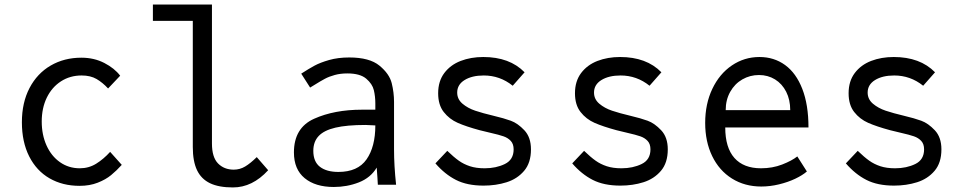

<svg xmlns="http://www.w3.org/2000/svg" viewBox="-20 -810 4240 842"><path d="M76 -274Q76 -360 109.5 -424Q143 -488 202.2 -522.5Q261.5 -557 337 -557Q392.5 -557 437.5 -533.8Q482.5 -510.5 507 -478L454 -422Q430 -448 403.5 -463.5Q377 -479 338 -479Q287 -479 247.2 -453.2Q207.5 -427.5 185.2 -381.8Q163 -336 163 -277Q163 -219 184 -172.2Q205 -125.5 243 -98.8Q281 -72 330 -72Q369.5 -72 402 -92.2Q434.5 -112.5 463 -144L514 -87Q491 -61.5 467.2 -42Q443.5 -22.5 408.5 -8.8Q373.5 5 329 5Q254.5 5 197.2 -28Q140 -61 108 -124.2Q76 -187.5 76 -274Z M825.5 -165.5V-718.5H650.5V-790H909.5V-180.5Q909.5 -120.5 936.2 -93.2Q963 -66 1005 -66Q1032 -66 1055 -79.8Q1078 -93.5 1106 -121L1156 -63.5Q1087 12 1001.5 12Q939.5 12 901 -6.5Q862.5 -25 844 -63.8Q825.5 -102.5 825.5 -165.5Z M1269 -141.5Q1269 -249.5 1357.5 -289.2Q1446 -329 1568 -329H1626V-356Q1626 -387 1619.5 -414.5Q1613 -442 1586 -465Q1559 -488 1503 -488Q1473 -488 1448.2 -481.2Q1423.5 -474.5 1404.8 -464.5Q1386 -454.5 1360.5 -438.5L1340 -426L1301 -487Q1335 -509 1359.5 -522.2Q1384 -535.5 1423.2 -546.8Q1462.5 -558 1511.5 -558Q1600.5 -558 1644 -522.2Q1687.5 -486.5 1697.8 -445.5Q1708 -404.5 1708 -363V-155Q1708 -84 1717 0H1637Q1636 -11.5 1635 -33.5L1632 -75Q1605.5 -30.5 1553.8 -10.2Q1502 10 1444 10Q1363 10 1316 -28.8Q1269 -67.5 1269 -141.5ZM1626 -260Q1593 -262 1583 -262Q1501 -262 1451 -250.2Q1401 -238.5 1377.5 -213.5Q1354 -188.5 1354 -148.5Q1354 -101 1383 -78.5Q1412 -56 1464 -56Q1549 -56 1587.5 -111.2Q1626 -166.5 1626 -260Z M1889.5 -93.5 1941.5 -148.5Q1970 -121 1991.8 -105.5Q2013.5 -90 2040.8 -81Q2068 -72 2105.5 -72Q2155.5 -72 2194 -90.8Q2232.5 -109.5 2232.5 -155Q2232.5 -178.5 2220 -192Q2207.5 -205.5 2188 -212.2Q2168.5 -219 2131 -227.5Q2094 -236 2083.5 -239Q2024.5 -255 1987.5 -271.2Q1950.5 -287.5 1926 -318.8Q1901.5 -350 1901.5 -401Q1901.5 -454 1928.5 -489.8Q1955.5 -525.5 2000.2 -542.8Q2045 -560 2099.5 -560Q2215 -560 2280.5 -493L2228.5 -434Q2172.5 -479 2101.5 -479Q2050 -479 2017.5 -459Q1985 -439 1985 -404Q1985 -375 2008.2 -355.2Q2031.5 -335.5 2064.2 -324.5Q2097 -313.5 2145.5 -302Q2190 -291.5 2220.2 -280.5Q2250.5 -269.5 2279.5 -238.8Q2308.5 -208 2308.5 -155Q2308.5 -96 2278.5 -60.8Q2248.5 -25.5 2201.8 -10.8Q2155 4 2100.5 4Q2028.5 4 1979.5 -21Q1930.5 -46 1889.5 -93.5Z M2489.5 -93.5 2541.5 -148.5Q2570 -121 2591.8 -105.5Q2613.5 -90 2640.8 -81Q2668 -72 2705.5 -72Q2755.5 -72 2794 -90.8Q2832.5 -109.5 2832.5 -155Q2832.5 -178.5 2820 -192Q2807.5 -205.5 2788 -212.2Q2768.5 -219 2731 -227.5Q2694 -236 2683.5 -239Q2624.5 -255 2587.5 -271.2Q2550.5 -287.5 2526 -318.8Q2501.5 -350 2501.5 -401Q2501.5 -454 2528.5 -489.8Q2555.5 -525.5 2600.2 -542.8Q2645 -560 2699.5 -560Q2815 -560 2880.5 -493L2828.5 -434Q2772.5 -479 2701.5 -479Q2650 -479 2617.5 -459Q2585 -439 2585 -404Q2585 -375 2608.2 -355.2Q2631.5 -335.5 2664.2 -324.5Q2697 -313.5 2745.5 -302Q2790 -291.5 2820.2 -280.5Q2850.5 -269.5 2879.5 -238.8Q2908.5 -208 2908.5 -155Q2908.5 -96 2878.5 -60.8Q2848.5 -25.5 2801.8 -10.8Q2755 4 2700.5 4Q2628.5 4 2579.5 -21Q2530.5 -46 2489.5 -93.5Z M3072.5 -271Q3072.5 -354.5 3103.8 -420.2Q3135 -486 3189.5 -523Q3244 -560 3310.5 -560Q3374.5 -560 3423 -524.8Q3471.5 -489.5 3498.5 -420Q3525.5 -350.5 3525.5 -251H3160.5Q3160.5 -162.5 3200.8 -117.2Q3241 -72 3317.5 -72Q3367.5 -72 3410 -88.5Q3452.5 -105 3476.5 -124L3518.5 -58Q3499.5 -41.5 3467.5 -26.2Q3435.5 -11 3396.2 -1.5Q3357 8 3318.5 8Q3246 8 3190 -27Q3134 -62 3103.2 -125.5Q3072.5 -189 3072.5 -271ZM3308.5 -481Q3269 -481 3235.5 -461.8Q3202 -442.5 3182.2 -407.2Q3162.5 -372 3162.5 -327H3445.5Q3445.5 -372.5 3427.8 -407.5Q3410 -442.5 3378.8 -461.8Q3347.5 -481 3308.5 -481Z M3689.5 -93.5 3741.5 -148.5Q3770 -121 3791.8 -105.5Q3813.5 -90 3840.8 -81Q3868 -72 3905.5 -72Q3955.5 -72 3994 -90.8Q4032.5 -109.5 4032.5 -155Q4032.5 -178.5 4020 -192Q4007.5 -205.5 3988 -212.2Q3968.5 -219 3931 -227.5Q3894 -236 3883.5 -239Q3824.5 -255 3787.5 -271.2Q3750.5 -287.5 3726 -318.8Q3701.5 -350 3701.5 -401Q3701.5 -454 3728.5 -489.8Q3755.5 -525.5 3800.2 -542.8Q3845 -560 3899.5 -560Q4015 -560 4080.5 -493L4028.5 -434Q3972.5 -479 3901.5 -479Q3850 -479 3817.5 -459Q3785 -439 3785 -404Q3785 -375 3808.2 -355.2Q3831.5 -335.5 3864.2 -324.5Q3897 -313.5 3945.5 -302Q3990 -291.5 4020.2 -280.5Q4050.5 -269.5 4079.5 -238.8Q4108.5 -208 4108.5 -155Q4108.5 -96 4078.5 -60.8Q4048.5 -25.5 4001.8 -10.8Q3955 4 3900.5 4Q3828.5 4 3779.5 -21Q3730.5 -46 3689.5 -93.5Z"/></svg>

Font: JuliaMono Latin
Style: Regular
Weight: 400
Monospace: yes
Designer: cormullion
Foundry: corm
Version: Version 0.049; ttfautohint (v1.8.4)